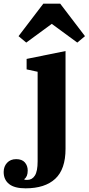

<svg xmlns="http://www.w3.org/2000/svg" viewBox="-114 -814 483 1046"><path d="M25 212Q-35 212 -64.5 188.5Q-94 165 -94 123Q-94 93 -75.5 73Q-57 53 -26 53Q6 53 21.5 71Q37 89 37 115Q37 148 19 161V165Q24 166 27.5 166Q31 166 35 166Q61 166 76 142.5Q91 119 91 65V-423L31 -436V-493L243 -536V-3Q243 108 187 160Q131 212 25 212ZM-13 -617 122 -794H214L349 -617L307 -582L168 -684L29 -582Z"/></svg>

Font: IBM Plex Serif
Style: Bold
Weight: 700
Designer: Mike Abbink, Paul van der Laan, Pieter van Rosmalen
Foundry: Bold Monday
Version: Version 2.008